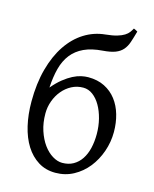

<svg xmlns="http://www.w3.org/2000/svg" viewBox="-114 -816 728 907"><g transform="rotate(15 250.5 -363.0)"><path d="M269 -408.2Q238.3 -408.2 212.4 -394.5Q186.5 -380.9 167.5 -357.9Q148.4 -335 137.7 -305.4Q127 -275.9 127 -244.6Q127 -198.7 139.4 -160.9Q151.9 -123 171.6 -95.9Q191.4 -68.8 215.8 -54Q240.2 -39.1 263.7 -39.1Q294.4 -39.1 317.6 -52.2Q340.8 -65.4 356.2 -88.6Q371.6 -111.8 379.2 -143.6Q386.7 -175.3 386.7 -212.4Q386.7 -251 377.7 -286.4Q368.7 -321.8 353 -348.9Q337.4 -376 315.9 -392.1Q294.4 -408.2 269 -408.2ZM312 -600.6Q258.3 -596.7 221.7 -579.6Q185.1 -562.5 161.9 -533Q138.7 -503.4 127.7 -461.7Q116.7 -419.9 113.8 -367.2Q137.7 -395.5 160.6 -413.8Q183.6 -432.1 204.6 -442.9Q225.6 -453.6 244.4 -457.8Q263.2 -461.9 278.8 -461.9Q324.7 -461.9 359.1 -444.6Q393.6 -427.2 416.5 -397.2Q439.5 -367.2 450.9 -327.4Q462.4 -287.6 462.4 -242.7Q462.4 -193.8 446.3 -147.5Q430.2 -101.1 401.4 -64.9Q372.6 -28.8 332.5 -7.1Q292.5 14.6 244.1 14.6Q196.8 14.6 160.4 -8.1Q124 -30.8 99.1 -70.3Q74.2 -109.9 61.5 -164.1Q48.8 -218.3 48.8 -281.7Q48.8 -370.1 68.1 -441.2Q87.4 -512.2 121.6 -563Q155.8 -613.8 202.6 -643.1Q249.5 -672.4 304.7 -677.7Q338.9 -681.2 360.1 -687.5Q381.3 -693.8 394.5 -702.1Q407.7 -710.4 414.8 -720.2Q421.9 -730 427.2 -739.7Q432.1 -737.8 437.3 -735.1Q442.4 -732.4 446.3 -730Q437.5 -698.2 429.7 -675Q421.9 -651.9 408.2 -636.2Q394.5 -620.6 372.3 -612.1Q350.1 -603.5 312 -600.6Z"/></g></svg>

Font: Gentium Plus
Style: Regular
Weight: 400
Designer: J. Victor Gaultney, Annie Olsen, Iska Routamaa
Foundry: SIL International
Version: Version 1.510